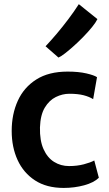

<svg xmlns="http://www.w3.org/2000/svg" viewBox="-20 -916 534 944"><path d="M37.5 -272.5Q37.5 -354.5 67.5 -420.5Q97.5 -486.5 158.5 -525.2Q219.5 -564 312.5 -564Q366.5 -564 405 -555Q443.5 -546 457 -536.5L438 -428.5Q419 -440.5 390.8 -447.8Q362.5 -455 321 -455Q287 -455 254.5 -439Q222 -423 200.2 -386.8Q178.5 -350.5 176.5 -289.5Q175 -225 194 -182.8Q213 -140.5 246 -120Q279 -99.5 319.5 -99.5Q359 -99.5 392.2 -108.2Q425.5 -117 443.5 -127L466 -42Q441.5 -18 393.8 -5Q346 8 293 8Q209 8 152.2 -29Q95.5 -66 66.5 -129.2Q37.5 -192.5 37.5 -272.5ZM267.5 -633 204 -688.5Q230 -716 259 -750.2Q288 -784.5 316.2 -822Q344.5 -859.5 367.5 -895.5L459 -822Q451 -805.5 432.8 -783Q414.5 -760.5 391.2 -736.5Q368 -712.5 343.8 -690.8Q319.5 -669 299.5 -653.5Q279.5 -638 267.5 -633Z"/></svg>

Font: Merriweather Sans SemiBold
Style: Regular
Weight: 600
Designer: Eben Sorkin
Foundry: Eben Sorkin
Version: Version 2.001